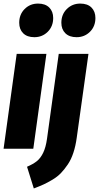

<svg xmlns="http://www.w3.org/2000/svg" viewBox="-23 -836 556 1079"><path d="M169.9 -627Q129.4 -627 107.2 -649.2Q85 -671.4 85 -708Q85 -754.9 115.5 -785.4Q146 -815.9 190.9 -815.9Q231.4 -815.9 253.7 -793.7Q275.9 -771.5 275.9 -734.9Q275.9 -688 245.4 -657.5Q214.8 -627 169.9 -627ZM407.2 -627Q366.7 -627 344.2 -649.2Q321.8 -671.4 321.8 -708Q321.8 -754.9 352.5 -785.4Q383.3 -815.9 428.2 -815.9Q468.8 -815.9 491 -793.7Q513.2 -771.5 513.2 -734.9Q513.2 -688 482.7 -657.5Q452.1 -627 407.2 -627ZM237.8 -533.2 164.1 0H-2.9L70.8 -533.2ZM167 223.1 128.9 101.1Q164.1 85.9 184.6 69.3Q205.1 52.7 219.7 22.5Q234.4 -7.8 241.2 -56.2L307.1 -533.2H474.1L408.2 -62Q401.9 -15.6 389.4 22.2Q377 60.1 358.2 87.9Q339.4 115.7 319.8 136.2Q300.3 156.7 272.7 173.3Q245.1 189.9 222.2 200.4Q199.2 210.9 167 223.1Z"/></svg>

Font: Fira Sans Compressed ExtraBold
Style: Italic
Weight: 800
Width: 3
Italic angle: -8°
Designer: Carrois Corporate & Edenspiekermann AG
Foundry: Carrois Corporate GbR & Edenspiekermann AG
Version: Version 4.203;PS 004.203;hotconv 1.0.88;makeotf.lib2.5.64775